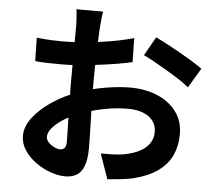

<svg xmlns="http://www.w3.org/2000/svg" viewBox="-57 -876 1115 990"><g transform="rotate(5 500.0 -380.5)"><path d="M436.5 -812.3Q434.7 -803.5 433 -787.4Q431.4 -771.4 429.7 -754.7Q428 -738 427 -725.4Q425.5 -695.6 424 -661.4Q422.5 -627.3 421.4 -590.7Q420.2 -554.1 419.6 -517.2Q419 -480.4 419 -445.2Q419 -404.3 419.9 -354.7Q420.8 -305 422.2 -256.4Q423.6 -207.8 424.5 -167.6Q425.4 -127.5 425.4 -105.6Q425.4 -44.2 411.5 -9.9Q397.7 24.4 373 37.7Q348.4 51 315.5 51Q279.4 51 238.4 36.3Q197.4 21.5 161.6 -4.3Q125.9 -30.2 103.3 -64.6Q80.6 -99.1 80.6 -138.6Q80.6 -187.2 117.4 -234.7Q154.2 -282.3 214.6 -322.2Q274.9 -362 344.5 -386.4Q411.8 -410.7 483 -422.6Q554.3 -434.4 610.9 -434.4Q687.9 -434.4 750.1 -408.6Q812.3 -382.8 849.3 -334Q886.2 -285.2 886.2 -216.2Q886.2 -157.6 864.2 -108.7Q842.1 -59.9 793.7 -24.7Q745.2 10.5 665.4 30.5Q631.1 37.5 597.7 41.1Q564.4 44.7 533.8 47L488.5 -82.3Q521.6 -82.1 553.1 -83.3Q584.5 -84.6 610.8 -89.3Q651.6 -96.9 684.6 -113.1Q717.5 -129.2 736.8 -155.2Q756.2 -181.1 756.2 -216.8Q756.2 -251.4 737.6 -275.3Q719.1 -299.1 686.2 -311.8Q653.3 -324.5 609.3 -324.5Q546.3 -324.5 481.7 -311.6Q417.1 -298.7 358 -275.9Q313.8 -259 278.9 -236.6Q244.1 -214.2 224.1 -190.3Q204.1 -166.5 204.1 -144.3Q204.1 -132.4 211.7 -121.8Q219.3 -111.1 231 -103Q242.7 -94.9 255.2 -90.2Q267.7 -85.5 277.4 -85.5Q290.6 -85.5 299.8 -94.1Q309 -102.7 309 -128Q309 -154.6 307.6 -205.1Q306.2 -255.7 304.8 -318.1Q303.4 -380.5 303.4 -440.6Q303.4 -483.1 303.7 -526.3Q303.9 -569.4 304.1 -608.1Q304.3 -646.8 304.5 -677Q304.8 -707.3 304.8 -724.2Q304.8 -735 303.9 -752.2Q303 -769.4 301.7 -786.6Q300.4 -803.7 298.4 -812.3ZM721 -704Q759.5 -685.8 806.7 -659.8Q853.9 -633.9 897.3 -608.2Q940.6 -582.6 967.1 -563.1L906.5 -461.5Q888.3 -476.8 857.7 -497Q827.2 -517.2 791.7 -538.1Q756.1 -559 723 -577.5Q689.8 -596 666.3 -606.9ZM107.7 -648.5Q151.9 -643.5 185.2 -642.3Q218.5 -641.1 245.8 -641.1Q284.7 -641.1 331.7 -644.7Q378.8 -648.3 427.7 -654.5Q476.6 -660.7 523.3 -669.9Q570.1 -679.2 608.5 -690.2L611 -566.1Q569 -556.3 519.8 -548.6Q470.5 -540.9 421 -535.1Q371.5 -529.2 327.2 -525.9Q282.9 -522.6 249.7 -522.6Q199.8 -522.6 167.9 -523.7Q136 -524.8 110.3 -527.6Z"/></g></svg>

Font: Noto Sans JP
Style: Regular
Weight: 100
Designer: Ryoko NISHIZUKA 西塚涼子 (kana, bopomofo & ideographs); Paul D. Hunt (Latin, Greek & Cyrillic); Sandoll Communications 산돌커뮤니
Foundry: Adobe
Version: Version 2.004;hotconv 1.0.118;makeotfexe 2.5.65603